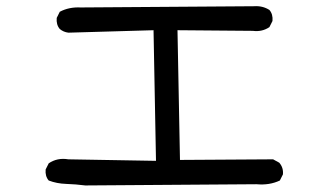

<svg xmlns="http://www.w3.org/2000/svg" viewBox="-20 -638 1040 610"><path d="M251 -48.8Q220.7 -52.7 190.4 -53.7Q160.2 -54.7 134.8 -64.5Q123 -78.1 125 -99.6L134.8 -119.1Q162.1 -137.7 197.3 -131.8L475.6 -127L467.8 -542L197.3 -534.2Q181.6 -536.1 169.9 -545.9Q158.2 -559.6 160.2 -581.1L169.9 -600.6Q199.2 -616.2 236.3 -614.3L787.1 -618.2Q814.5 -620.1 835.9 -606.4Q847.7 -592.8 845.7 -571.3L835.9 -551.8Q812.5 -536.1 783.2 -540L543.9 -542L551.8 -129.9L847.7 -131.8L867.2 -121.1Q880.9 -105.5 878.9 -84L869.1 -64.5Q835.9 -48.8 794.9 -52.7Z"/></svg>

Font: NaikaiFont
Style: Regular
Weight: 400
Version: Version 1.67